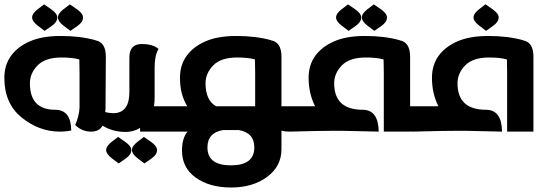

<svg xmlns="http://www.w3.org/2000/svg" viewBox="-20 -606 2525 884"><path d="M465.8 -104 460.4 -55.2Q453.6 0 399.4 0Q357.4 0 326.2 -30.3Q344.7 -72.3 346.2 -111.3V-271.5L345.2 -330.6Q345.2 -331.5 344.7 -332.5Q313 -341.3 263.2 -341.3Q188.5 -341.3 153.1 -304.9Q117.7 -268.6 117.7 -222.7Q117.7 -100.6 234.4 -100.6Q306.6 -100.6 308.1 -5.4Q283.2 0 255.4 0Q160.6 0 80.3 -64.5Q0 -128.9 0 -247.6Q0 -306.2 30.3 -348.4Q60.5 -390.6 117.2 -415.5Q173.8 -440.4 259.8 -440.4Q349.6 -440.4 419.4 -420.9L418.9 -420.4Q467.3 -412.1 467.3 -345.2ZM185.5 -463.9 153.8 -487.8Q127.9 -507.8 127.9 -525.4Q127.9 -543.9 154.3 -564L183.1 -585.9L216.8 -562.5Q243.7 -543.5 243.7 -525.4Q243.7 -504.4 217.8 -486.3ZM304.2 -463.9 272.5 -487.8Q246.6 -507.8 246.6 -525.4Q246.6 -543.9 272.9 -564L301.8 -585.9L335.4 -562.5Q362.3 -543.5 362.3 -525.4Q362.3 -504.4 336.4 -486.3Z M526.4 146.5 494.6 122.6Q468.8 102.5 468.8 85Q468.8 66.4 495.1 46.4L523.9 24.4L557.6 47.9Q584.5 66.9 584.5 85Q584.5 106 558.6 124ZM645 146.5 613.3 122.6Q587.4 102.5 587.4 85Q587.4 66.4 613.8 46.4L642.6 24.4L676.3 47.9Q703.1 66.9 703.1 85Q703.1 106 677.2 124ZM406.7 -113.3Q459.5 -85 502 -85Q538.1 -85 556.9 -109.1Q575.7 -133.3 575.7 -183.1V-341.8Q575.7 -403.3 632.8 -403.3Q683.6 -403.3 710 -380.9Q700.2 -364.7 696 -342.8Q691.9 -320.8 691.9 -295.9V-156.2Q691.9 -83.5 653.3 -41Q614.7 1.5 556.6 1.5Q470.7 1.5 406.7 -63.5Z M1154.8 -116.7V-271.5L1153.8 -330.6Q1153.8 -331.5 1153.3 -332.5Q1121.6 -341.3 1071.8 -341.3Q997.1 -341.3 961.7 -304.9Q926.3 -268.6 926.3 -222.7Q926.3 -144 975.1 -116.7ZM1078.6 -7.3H1007.3Q935.1 4.9 935.1 72.8Q935.1 155.3 1043 155.3Q1150.9 155.3 1150.9 72.8Q1150.9 4.9 1078.6 -7.3ZM843.3 0H625L625.5 -116.7H842.3Q808.6 -170.4 808.6 -247.6Q808.6 -306.2 838.9 -348.4Q869.1 -390.6 925.8 -415.5Q982.4 -440.4 1068.4 -440.4Q1158.2 -440.4 1228 -420.9L1227.5 -420.4Q1275.9 -412.1 1275.9 -345.2V81.1Q1275.9 159.7 1209.7 208.5Q1143.6 257.3 1044.4 257.3Q944.8 257.3 881.3 211.9Q817.9 166.5 817.9 86.9Q817.9 30.8 843.3 0Z M1313 0Q1233.4 0 1233.4 -62.5V-116.7H1430.7Q1400.9 -175.8 1400.9 -247.6Q1400.9 -306.2 1431.2 -348.4Q1461.4 -390.6 1518.1 -415.5Q1574.7 -440.4 1660.6 -440.4Q1750.5 -440.4 1820.3 -420.9L1819.8 -420.4Q1868.2 -412.1 1868.2 -345.2V0H1747.1V-271.5L1746.1 -330.6Q1746.1 -331.5 1745.6 -332.5Q1713.9 -341.3 1664.1 -341.3Q1589.4 -341.3 1554 -304.9Q1518.6 -268.6 1518.6 -222.7Q1518.6 -100.6 1649.9 -100.6Q1722.2 -100.6 1723.6 0Q1698.7 0 1550.3 -3.9H1524.4Q1455.6 -3.9 1313 0ZM1585 -463.9 1553.2 -487.8Q1527.3 -507.8 1527.3 -525.4Q1527.3 -543.9 1553.7 -564L1582.5 -585.9L1616.2 -562.5Q1643.1 -543.5 1643.1 -525.4Q1643.1 -504.4 1617.2 -486.3ZM1703.6 -463.9 1671.9 -487.8Q1646 -507.8 1646 -525.4Q1646 -543.9 1672.4 -564L1701.2 -585.9L1734.9 -562.5Q1761.7 -543.5 1761.7 -525.4Q1761.7 -504.4 1735.8 -486.3Z M1880.9 0Q1801.3 0 1801.3 -62.5V-116.7H1998.5Q1968.8 -175.8 1968.8 -247.6Q1968.8 -306.2 1999 -348.4Q2029.3 -390.6 2085.9 -415.5Q2142.6 -440.4 2228.5 -440.4Q2318.4 -440.4 2388.2 -420.9L2387.7 -420.4Q2436 -412.1 2436 -345.2V0H2314.9V-271.5L2314 -330.6Q2314 -331.5 2313.5 -332.5Q2281.7 -341.3 2231.9 -341.3Q2157.2 -341.3 2121.8 -304.9Q2086.4 -268.6 2086.4 -222.7Q2086.4 -100.6 2217.8 -100.6Q2290 -100.6 2291.5 0Q2266.6 0 2118.2 -3.9H2092.3Q2023.4 -3.9 1880.9 0ZM2217.8 -463.9 2186 -488.3Q2160.2 -507.8 2160.2 -525.9Q2160.2 -543.9 2186.5 -564L2215.3 -586.4L2249 -562.5Q2275.9 -543.5 2275.9 -525.9Q2275.9 -504.9 2250 -486.8Z"/></svg>

Font: ALMAS
Style: Bold
Weight: 700
Designer: ALMAS Font/ by Husham Jawad Kadhim, derived from the Bainsely font by/ Paul James MIller
Foundry: High-Logic / Made with FontCreator
Version: Version 1.411;September 19, 2021;FontCreator 14.0.0.2814 32-